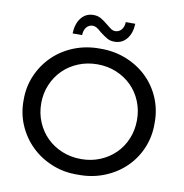

<svg xmlns="http://www.w3.org/2000/svg" viewBox="-94 -976 1029 1074"><g transform="rotate(10 420.0 -439.5)"><path d="M48 -350Q47 -425 75.5 -491Q104 -557 154.5 -606Q205 -655 273.5 -682Q342 -709 421 -708Q499 -709 567.5 -682Q636 -655 686.5 -606.5Q737 -558 765 -492Q793 -426 792 -350Q793 -274 765 -208Q737 -142 686.5 -93.5Q636 -45 567.5 -18Q499 9 421 8Q342 10 273.5 -17.5Q205 -45 154.5 -94Q104 -143 75.5 -209Q47 -275 48 -350ZM692 -350Q692 -407 671.5 -456.5Q651 -506 614.5 -542Q578 -578 528.5 -598.5Q479 -619 421 -619Q363 -619 313 -598.5Q263 -578 226.5 -542Q190 -506 169 -456.5Q148 -407 148 -350Q148 -293 169 -243.5Q190 -194 226.5 -158Q263 -122 313 -101.5Q363 -81 421 -81Q479 -81 528.5 -101.5Q578 -122 614.5 -158Q651 -194 671.5 -243.5Q692 -293 692 -350ZM406 -800Q391 -814 380 -820.5Q369 -827 358 -827Q336 -827 322 -810.5Q308 -794 307 -765H253Q255 -821 281.5 -854Q308 -887 351 -887Q375 -887 393.5 -876.5Q412 -866 436 -846Q453 -832 463 -825.5Q473 -819 484 -819Q506 -819 520 -835Q534 -851 535 -879H589Q587 -825 560.5 -792.5Q534 -760 491 -760Q467 -760 449.5 -770Q432 -780 406 -800Z"/></g></svg>

Font: CMG Sans Medium
Style: Regular
Weight: 500
Designer: Julieta Ulanovsky
Foundry: Julieta Ulanovsky
Version: Version 7.200